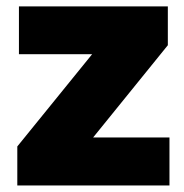

<svg xmlns="http://www.w3.org/2000/svg" viewBox="-20 -568 563 588"><path d="M33 0V-119.5L288.5 -434.5V-402H38V-548.5H494V-429.5L238.5 -114V-147H499V0Z"/></svg>

Font: Encode Sans Condensed Thin ExtraBold
Style: Regular
Weight: 800
Version: Version 3.002